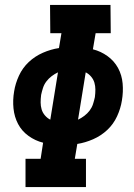

<svg xmlns="http://www.w3.org/2000/svg" viewBox="-20 -755 540 775"><path d="M83 0V-114H144L154 -179Q122 -187 95 -206.5Q68 -226 53 -254.5Q38 -283 34.5 -317Q31 -351 37 -386Q42 -418 56.5 -449.5Q71 -481 96 -504.5Q121 -528 153 -542Q185 -556 218 -561L228 -621H183L182 -735H426L427 -621H366L355 -556Q387 -548 414 -528.5Q441 -509 456.5 -480.5Q472 -452 475 -418Q478 -384 472 -349Q467 -317 452.5 -285.5Q438 -254 413 -230.5Q388 -207 356 -193Q324 -179 292 -174L282 -114H327V0ZM295 -272Q308 -278 320.5 -287.5Q333 -297 342 -309Q351 -321 355.5 -335Q360 -349 363 -363Q365 -379 365 -393.5Q365 -408 361 -421.5Q357 -435 347.5 -446Q338 -457 326 -463ZM183 -272 214 -463Q201 -457 188.5 -447.5Q176 -438 167 -426Q158 -414 153.5 -400Q149 -386 146 -372Q144 -356 144 -341.5Q144 -327 148 -313.5Q152 -300 161.5 -289Q171 -278 183 -272Z"/></svg>

Font: Iosevka Curly Slab Heavy
Style: Italic
Weight: 900
Italic angle: -9°
Monospace: yes
Designer: Belleve Invis
Foundry: Belleve Invis
Version: Version 22.1.2; ttfautohint (v1.8.4)